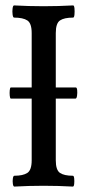

<svg xmlns="http://www.w3.org/2000/svg" viewBox="-20 -686 325 709"><path d="M33 3Q29 3 27.5 -7Q26 -17 27.5 -27Q29 -37 33 -37Q65 -37 81 -47.5Q97 -58 97 -94V-322H20Q17 -322 16 -332.5Q15 -343 16 -353Q17 -363 20 -363H97V-564Q97 -600 81 -610.5Q65 -621 32 -621Q28 -621 26.5 -632.5Q25 -644 26.5 -655Q28 -666 32 -666Q86 -663 141 -663Q196 -663 250 -666Q254 -666 255 -655Q256 -644 255 -632.5Q254 -621 250 -621Q217 -621 201.5 -610.5Q186 -600 186 -564V-363H260Q264 -363 265 -353Q266 -343 264.5 -332.5Q263 -322 259 -322H186V-94Q186 -58 201.5 -47.5Q217 -37 249 -37Q253 -37 254 -27Q255 -17 254 -7Q253 3 249 3Q195 0 141 0Q86 0 33 3Z"/></svg>

Font: Junicode Two Beta Condensed Medium
Style: Regular
Weight: 500
Width: 3
Designer: Peter S. Baker
Foundry: Briery Creek Software
Version: Version 1.053; ttfautohint (v1.8.4)